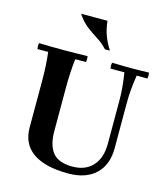

<svg xmlns="http://www.w3.org/2000/svg" viewBox="-135 -1044 1013 1163"><g transform="rotate(15 371.0 -462.5)"><path d="M401 15Q258 15 181.5 -37.5Q105 -90 105 -195V-490Q105 -535 102.5 -579.5Q100 -624 95 -665H28Q24 -684 28 -702Q63 -701 104.5 -700.5Q146 -700 180 -700Q215 -700 256.5 -700.5Q298 -701 332 -702Q336 -684 332 -665H265Q260 -624 257.5 -579.5Q255 -535 255 -490V-211Q255 -124 291.5 -78Q328 -32 416 -32Q496 -32 542 -81.5Q588 -131 588 -221V-490Q588 -535 584.5 -574Q581 -613 573 -665H486Q482 -684 486 -702Q528 -701 561 -700.5Q594 -700 613 -700Q630 -700 656.5 -700.5Q683 -701 717 -702Q721 -684 717 -665H650Q642 -613 638.5 -574Q635 -535 635 -490V-205Q635 -102 574 -43.5Q513 15 401 15ZM228 -940H393Q399 -888 414 -848Q429 -808 454 -770Q438 -767 422 -770Q394 -801 358.5 -823Q323 -845 289 -871.5Q255 -898 228 -940Z"/></g></svg>

Font: Poltawski Nowy
Style: Bold
Weight: 700
Designer: Adam Pótawski, Mateusz Machalski, Borys Kosmynka, Ania Wieluska
Foundry: Capitalics.wtf
Version: Version 1.001;gftools[0.9.25]